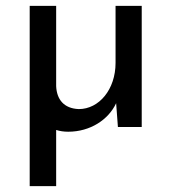

<svg xmlns="http://www.w3.org/2000/svg" viewBox="-20 -432 584 653"><path d="M373 -412V-218C373 -128 317 -61 248 -61C197 -63 173 -94 171 -139V-412H81V201H171V10C184 14 197 16 212 16C287 16 349 -25 375 -81L381 0H462V-412Z"/></svg>

Font: Hejaz
Style: Regular
Weight: 400
Designer: Bandar Raffah (Arabic) and Santiago Orozco (Latin)
Foundry: Caramella and Typemade
Version: Version 1.010;hotconv 1.0.109;makeotfexe 2.5.65596